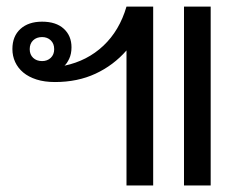

<svg xmlns="http://www.w3.org/2000/svg" viewBox="-20 -570 757 590"><path d="M368.7 0V-415Q328.6 -369.1 273.4 -343.5Q218.3 -317.9 148.9 -317.9Q116.7 -317.9 92.3 -325.7Q67.9 -333.5 51.5 -347.2Q35.2 -360.8 26.6 -379.4Q18.1 -397.9 18.1 -419.4Q18.1 -458.5 42.7 -481Q67.4 -503.4 109.4 -503.4Q152.3 -503.4 176 -481.7Q199.7 -460 199.7 -424.8Q199.7 -404.3 192.6 -389.4Q185.5 -374.5 178.2 -368.2Q248 -382.8 297.6 -429.4Q347.2 -476.1 368.7 -549.8H450.7V0ZM545.4 0V-549.8H627.4V0ZM71.3 -418.9Q71.3 -402.3 81.8 -392.3Q92.3 -382.3 109.4 -382.3Q125.5 -382.3 136 -392.3Q146.5 -402.3 146.5 -418.9Q146.5 -436 136 -446Q125.5 -456.1 109.4 -456.1Q92.3 -456.1 81.8 -446Q71.3 -436 71.3 -418.9Z"/></svg>

Font: Noto Sans Southeast Asian
Style: Regular
Weight: 400
Designer: Monotype Design Team
Foundry: Monotype Imaging Inc.
Version: Version 1.06 uh; ttfautohint (v1.4.1)